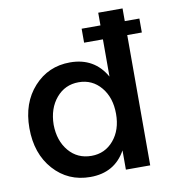

<svg xmlns="http://www.w3.org/2000/svg" viewBox="-83 -816 812 894"><g transform="rotate(-10 323.0 -368.5)"><path d="M625 -682V-616H556V0H441V-91Q388 5 273 5Q168 5 100 -71Q32 -147 32 -268Q32 -387 100 -462Q168 -537 271 -537Q386 -537 441 -440V-616H352V-682H441V-742H556V-682ZM295 -91Q359 -91 400 -139.5Q441 -188 441 -264Q441 -341 400 -390Q359 -439 294.5 -439Q230 -439 188.5 -390Q147 -341 146 -264Q147 -188 188 -139.5Q229 -91 295 -91Z"/></g></svg>

Font: Steamflix Grotesk
Style: Regular
Weight: 400
Designer: Julieta Ulanovsky
Foundry: Julieta Ulanovsky
Version: Version 4.000;PS 004.000;hotconv 1.0.88;makeotf.lib2.5.64775